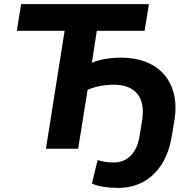

<svg xmlns="http://www.w3.org/2000/svg" viewBox="-20 -725 939 936"><path d="M556 191Q516 191 483.5 185.5Q451 180 428 170L456 55Q473 61 493 64Q513 67 536 67Q584 67 617 34Q650 1 660 -60L672 -131Q687 -223 649.5 -267.5Q612 -312 536 -312Q515 -312 492.5 -309.5Q470 -307 448 -301.5Q426 -296 407 -287L361 0H204L295 -575H62L83 -705H706L685 -575H452L428 -419Q445 -427 468 -432.5Q491 -438 517 -441Q543 -444 569 -444Q636 -444 689 -424Q742 -404 777.5 -364.5Q813 -325 827.5 -268Q842 -211 830 -137L818 -65Q805 17 769.5 74Q734 131 679.5 161Q625 191 556 191Z"/></svg>

Font: Nunito Sans 11pt ExtraBold
Style: Italic
Weight: 800
Italic angle: -9°
Version: Version 3.101;gftools[0.9.27]